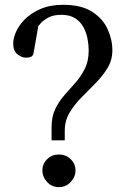

<svg xmlns="http://www.w3.org/2000/svg" viewBox="-20 -766 519 796"><path d="M193.8 -184.1V-238.8Q193.8 -283.2 209.5 -314.9Q225.1 -346.7 248 -372.6Q271 -398.4 293.7 -424.3Q316.4 -450.2 332 -481.7Q347.7 -513.2 347.7 -557.1Q347.7 -580.1 342.8 -605.7Q337.9 -631.3 325.7 -653.8Q313.5 -676.3 291.3 -690.4Q269 -704.6 234.4 -704.6Q201.2 -704.6 179.9 -692.9Q158.7 -681.2 148.7 -669.4Q138.7 -657.7 138.7 -657.7L119.1 -545.4Q116.7 -534.7 109.1 -530.8Q101.6 -526.9 86.4 -526.9Q71.3 -526.9 53 -540.5Q34.7 -554.2 34.7 -585.4Q34.7 -604.5 43.5 -627Q54.2 -655.8 80.1 -683.1Q106 -710.4 146.7 -728.3Q187.5 -746.1 242.2 -746.1Q316.9 -746.1 361.6 -717.5Q406.2 -689 426 -645.5Q445.8 -602.1 445.8 -557.1Q445.8 -517.1 425.8 -484.1Q405.8 -451.2 376.5 -421.4Q347.2 -391.6 317.9 -362.1Q288.6 -332.5 268.6 -299.1Q248.5 -265.6 248.5 -224.6V-184.1ZM224.1 9.8Q195.3 9.8 175.5 -11.2Q155.8 -32.2 155.8 -59.6Q155.8 -86.9 175.5 -106.2Q195.3 -125.5 224.1 -125.5Q252.9 -125.5 272.9 -106.2Q293 -86.9 293 -59.6Q293 -32.2 272.9 -11.2Q252.9 9.8 224.1 9.8Z"/></svg>

Font: Gelasio
Style: Regular
Weight: 400
Designer: Eben Sorkin
Foundry: Eben Sorkin
Version: Version 1.008